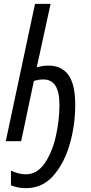

<svg xmlns="http://www.w3.org/2000/svg" viewBox="-20 -734 474 998"><path d="M115 244Q200 244 256.5 180Q313 116 342 17Q371 -82 371 -189Q371 -296 335.5 -344.5Q300 -393 232 -393Q201 -393 171 -384L243 -714H162L10 0H90L156 -313Q179 -321 206 -321Q289 -321 289 -190Q289 -106 269.5 -22.5Q250 61 211 116.5Q172 172 114 172Q77 172 37 153V229Q72 244 115 244Z"/></svg>

Font: Noto Sans UI Condensed
Style: Italic
Weight: 400
Width: 3
Italic angle: -12°
Designer: Monotype Design Team
Foundry: Monotype Imaging Inc.
Version: Version 1.901